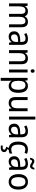

<svg xmlns="http://www.w3.org/2000/svg" viewBox="2230 -3030 1040 5541"><g transform="rotate(90 2750.5 -260.0)"><path d="M607 -546Q688 -546 728 -499.5Q768 -453 768 -353V0H683V-345Q683 -473 589 -473Q522 -473 493.5 -427.5Q465 -382 465 -296V0H381V-346Q381 -411 357.5 -442Q334 -473 286 -473Q215 -473 189 -421.5Q163 -370 163 -279V0H78V-536H146L158 -463H163Q184 -505 222 -525.5Q260 -546 305 -546Q417 -546 449 -458H454Q478 -503 518 -524.5Q558 -546 607 -546Z M1103 -546Q1192 -546 1233.5 -501Q1275 -456 1275 -364V0H1212L1197 -75H1194Q1164 -32 1128.5 -11Q1093 10 1035 10Q966 10 925 -32Q884 -74 884 -149Q884 -229 940.5 -273Q997 -317 1111 -321L1191 -324V-357Q1191 -422 1166.5 -449Q1142 -476 1095 -476Q1060 -476 1026.5 -465Q993 -454 962 -438L935 -502Q969 -521 1012 -533.5Q1055 -546 1103 -546ZM1123 -260Q1040 -257 1006 -229Q972 -201 972 -149Q972 -103 995.5 -81Q1019 -59 1058 -59Q1116 -59 1153.5 -98Q1191 -137 1191 -213V-263Z M1663 -546Q1748 -546 1791 -500Q1834 -454 1834 -355V0H1749V-345Q1749 -473 1648 -473Q1573 -473 1543 -424.5Q1513 -376 1513 -278V0H1428V-536H1496L1508 -463H1513Q1536 -505 1576.5 -525.5Q1617 -546 1663 -546Z M2031 -738Q2052 -738 2066 -724Q2080 -710 2080 -681Q2080 -653 2066 -639Q2052 -625 2031 -625Q2009 -625 1994.5 -639Q1980 -653 1980 -681Q1980 -710 1994 -724Q2008 -738 2031 -738ZM2072 -536V0H1987V-536Z M2462 -546Q2553 -546 2606 -477Q2659 -408 2659 -269Q2659 -133 2606 -61.5Q2553 10 2463 10Q2409 10 2372 -12.5Q2335 -35 2313 -69H2308Q2309 -51 2311 -28Q2313 -5 2313 13V240H2228V-536H2297L2309 -463H2313Q2336 -501 2371.5 -523.5Q2407 -546 2462 -546ZM2445 -474Q2375 -474 2344.5 -427.5Q2314 -381 2313 -286V-268Q2313 -166 2342.5 -114Q2372 -62 2447 -62Q2510 -62 2540.5 -117.5Q2571 -173 2571 -269Q2571 -365 2540.5 -419.5Q2510 -474 2445 -474Z M3190 -536V0H3121L3109 -71H3104Q3081 -30 3041 -10Q3001 10 2954 10Q2866 10 2824 -39Q2782 -88 2782 -186V-536H2868V-195Q2868 -63 2968 -63Q3045 -63 3075 -111.5Q3105 -160 3105 -255V-536Z M3431 0H3346V-760H3431Z M3769 -546Q3858 -546 3899.5 -501Q3941 -456 3941 -364V0H3878L3863 -75H3860Q3830 -32 3794.5 -11Q3759 10 3701 10Q3632 10 3591 -32Q3550 -74 3550 -149Q3550 -229 3606.5 -273Q3663 -317 3777 -321L3857 -324V-357Q3857 -422 3832.5 -449Q3808 -476 3761 -476Q3726 -476 3692.5 -465Q3659 -454 3628 -438L3601 -502Q3635 -521 3678 -533.5Q3721 -546 3769 -546ZM3789 -260Q3706 -257 3672 -229Q3638 -201 3638 -149Q3638 -103 3661.5 -81Q3685 -59 3724 -59Q3782 -59 3819.5 -98Q3857 -137 3857 -213V-263Z M4287 10Q4186 10 4126.5 -57Q4067 -124 4067 -265Q4067 -407 4128.5 -476.5Q4190 -546 4292 -546Q4329 -546 4362.5 -538.5Q4396 -531 4419 -519L4392 -448Q4370 -457 4343 -464Q4316 -471 4293 -471Q4155 -471 4155 -266Q4155 -167 4189 -115.5Q4223 -64 4290 -64Q4325 -64 4355 -72Q4385 -80 4411 -93V-19Q4360 10 4287 10ZM4370 138Q4370 187 4335 213.5Q4300 240 4233 240Q4199 240 4181 235V180Q4200 185 4230 185Q4300 185 4300 140Q4300 113 4276 101Q4252 89 4214 83L4254 0H4309L4284 52Q4322 60 4346 81Q4370 102 4370 138Z M4708 -546Q4797 -546 4838.5 -501Q4880 -456 4880 -364V0H4817L4802 -75H4799Q4769 -32 4733.5 -11Q4698 10 4640 10Q4571 10 4530 -32Q4489 -74 4489 -149Q4489 -229 4545.5 -273Q4602 -317 4716 -321L4796 -324V-357Q4796 -422 4771.5 -449Q4747 -476 4700 -476Q4665 -476 4631.5 -465Q4598 -454 4567 -438L4540 -502Q4574 -521 4617 -533.5Q4660 -546 4708 -546ZM4728 -260Q4645 -257 4611 -229Q4577 -201 4577 -149Q4577 -103 4600.5 -81Q4624 -59 4663 -59Q4721 -59 4758.5 -98Q4796 -137 4796 -213V-263ZM4534 -606Q4539 -660 4564 -695.5Q4589 -731 4634 -731Q4662 -731 4687 -717Q4712 -703 4734.5 -688.5Q4757 -674 4777 -674Q4797 -674 4807.5 -689Q4818 -704 4825 -732H4875Q4870 -674 4844 -640.5Q4818 -607 4776 -607Q4749 -607 4724 -621Q4699 -635 4676 -649.5Q4653 -664 4633 -664Q4613 -664 4602 -649Q4591 -634 4585 -606Z M5452 -269Q5452 -139 5393 -64.5Q5334 10 5227 10Q5160 10 5110 -23.5Q5060 -57 5032.5 -119.5Q5005 -182 5005 -269Q5005 -402 5063.5 -474Q5122 -546 5229 -546Q5330 -546 5391 -474.5Q5452 -403 5452 -269ZM5093 -269Q5093 -171 5125.5 -116.5Q5158 -62 5229 -62Q5298 -62 5331 -116Q5364 -170 5364 -269Q5364 -367 5331 -420Q5298 -473 5228 -473Q5157 -473 5125 -420Q5093 -367 5093 -269Z"/></g></svg>

Font: Noto Sans Telugu SemiCondensed
Style: Regular
Weight: 400
Width: 4
Designer: Jelle Bosma - Monotype Design Team
Foundry: Monotype Imaging Inc.
Version: Version 2.005; ttfautohint (v1.8.4.7-5d5b)